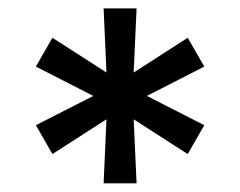

<svg xmlns="http://www.w3.org/2000/svg" viewBox="-20 -747 562 449"><path d="M222.3 -318.2 229 -468 102.6 -386.7 63.9 -454.2 198.2 -522.7 63.9 -591.3 102.6 -658.7 229 -577.4 222.3 -727.3H299.4L292.6 -577.4L419 -658.7L457.7 -591.3L323.5 -522.7L457.7 -454.2L419 -386.7L292.6 -468L299.4 -318.2Z"/></svg>

Font: Inter P Medium
Style: Regular
Weight: 500
Designer: Rasmus Andersson
Foundry: rsms
Version: Version 3.018;git-588b23468